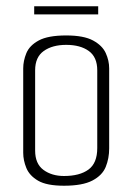

<svg xmlns="http://www.w3.org/2000/svg" viewBox="-20 -588 423 612"><path d="M184 4Q129 4 101.5 -12Q74 -28 64 -52.5Q54 -77 54 -101V-370Q54 -394 64 -418.5Q74 -443 103.5 -459Q133 -475 191 -475Q247 -475 276.5 -459Q306 -443 317 -419Q328 -395 328 -370V-115Q328 -83 317 -56Q306 -29 274.5 -12.5Q243 4 184 4ZM184 -27Q234 -27 262 -47.5Q290 -68 290 -116V-364Q290 -406 263 -425.5Q236 -445 191 -445Q147 -445 119.5 -425.5Q92 -406 92 -364V-108Q92 -66 118.5 -46.5Q145 -27 184 -27ZM89 -542V-568H293V-542Z"/></svg>

Font: Smooch Sans Light
Style: Regular
Weight: 300
Designer: Robert E. Leuschke
Foundry: Robert E. Leuschke
Version: Version 1.010; ttfautohint (v1.8.3)